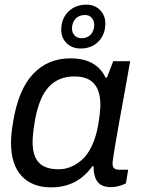

<svg xmlns="http://www.w3.org/2000/svg" viewBox="-20 -787 601 819"><path d="M324.2 -580.1Q287.6 -580.1 264.4 -602.5Q241.2 -625 241.2 -660.2Q241.2 -707 271.2 -737.1Q301.3 -767.1 349.1 -767.1Q383.8 -767.1 406.5 -744.4Q429.2 -721.7 429.2 -687Q429.2 -639.6 399.9 -609.9Q370.6 -580.1 324.2 -580.1ZM328.1 -624Q352.5 -624 367.2 -639.9Q381.8 -655.8 381.8 -681.2Q381.8 -699.7 370.8 -711.4Q359.9 -723.1 342.8 -723.1Q317.4 -723.1 302.2 -706.8Q287.1 -690.4 287.1 -665Q287.1 -647 298.6 -635.5Q310.1 -624 328.1 -624ZM198.2 12.2Q117.7 12.2 72.3 -36.1Q26.9 -84.5 26.9 -179.2Q26.9 -215.3 36.1 -268.1Q58.6 -405.3 121.3 -471.7Q184.1 -538.1 280.8 -538.1Q391.1 -538.1 430.2 -456.1H436L462.9 -525.9H535.2L513.2 -401.9Q460 -113.3 460 -88.9Q460 -63 486.8 -63H526.9L517.1 -4.9Q485.8 11.2 452.1 11.2Q395.5 11.2 383.8 -38.1Q378.4 -55.7 379.9 -76.2L374 -78.1Q310.1 12.2 198.2 12.2ZM230 -64.9Q256.8 -64.9 281.7 -75Q306.6 -85 330.3 -106Q354 -127 372.1 -165.3Q390.1 -203.6 398.9 -254.9Q408.2 -310.5 408.2 -338.9Q408.2 -399.9 381.1 -430.4Q354 -460.9 296.9 -460.9Q230 -460.9 188.5 -417Q147 -373 128.9 -272.9Q119.1 -214.4 119.1 -181.2Q119.1 -121.1 146.2 -93Q173.3 -64.9 230 -64.9Z"/></svg>

Font: Archivo
Style: Italic
Weight: 400
Italic angle: -10°
Designer: Hector Gatti
Foundry: Omnibus-Type
Version: Version 2.001